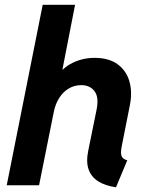

<svg xmlns="http://www.w3.org/2000/svg" viewBox="-20 -772 616 800"><path d="M463.3 8.4Q419.2 2 390.1 -15.9Q361 -33.9 349.5 -65.2Q338 -96.5 347.6 -143.6L382.5 -315.4Q392.9 -367.9 373.4 -392.6Q354 -417.3 318.5 -417.3Q290.5 -417.3 267.1 -403.6Q243.6 -389.9 227.5 -365.1Q211.3 -340.4 204.4 -307L142.8 0H8L157.9 -752H292.8L240.1 -482.2H251.9L203.2 -425Q227 -479.7 273.2 -505.3Q319.4 -530.9 373.9 -530.9Q434 -530.9 470.4 -504Q506.7 -477.1 519.3 -432.5Q531.9 -387.8 521.3 -334.6L487.5 -164.2Q481.5 -133.7 486.7 -121.3Q491.8 -108.8 510.3 -104.2Z"/></svg>

Font: Reddit Sans
Style: Italic
Weight: 400
Italic angle: -11.25°
Designer: Stephen Hutchings
Version: Version 1.013